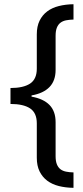

<svg xmlns="http://www.w3.org/2000/svg" viewBox="-20 -734 394 912"><path d="M244.1 7.8Q244.1 31.2 250 46.1Q255.9 61 266.8 69.6Q277.8 78.1 293.7 81.3Q309.6 84.5 329.1 85V158.2Q291.5 157.7 259.5 149.7Q227.5 141.6 204.3 124.3Q181.2 106.9 168 80.1Q154.8 53.2 154.8 15.1V-147.9Q154.8 -198.2 122.8 -219.2Q90.8 -240.2 29.8 -240.2V-315.9Q90.8 -315.9 122.8 -336.9Q154.8 -357.9 154.8 -408.2V-570.8Q154.8 -608.9 168 -635.7Q181.2 -662.6 204.3 -679.9Q227.5 -697.3 259.5 -705.3Q291.5 -713.4 329.1 -713.9V-641.1Q309.6 -640.6 293.7 -637.5Q277.8 -634.3 266.8 -625.7Q255.9 -617.2 250 -602.3Q244.1 -587.4 244.1 -564V-401.9Q244.1 -350.6 215.1 -320.6Q186 -290.5 129.9 -280.8V-274.9Q186 -265.1 215.1 -235.4Q244.1 -205.6 244.1 -153.8Z"/></svg>

Font: Puppies Kittens
Style: Regular
Weight: 400
Foundry: Ascender Corporation and Peter Mawhorter
Version: Version 0.1